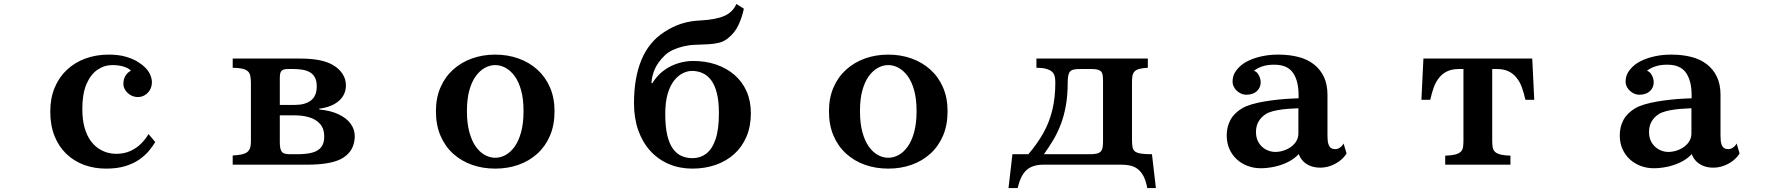

<svg xmlns="http://www.w3.org/2000/svg" viewBox="-20 -838 9040 977"><path d="M533.2 -560.1Q581.5 -560.1 616.7 -550.3Q651.9 -540.5 676 -526.4Q700.2 -512.2 714.8 -498Q734.9 -479.5 743.9 -458.7Q752.9 -438 752.9 -419.9Q752.9 -397.5 742.9 -380.4Q732.9 -363.3 716.8 -353.8Q700.7 -344.2 682.1 -344.2Q660.6 -344.2 643.8 -354.5Q627 -364.7 617.4 -379.9Q607.9 -395 607.9 -410.2Q607.9 -435.5 618.4 -452.6Q628.9 -469.7 646 -478Q637.7 -489.3 612.5 -498Q587.4 -506.8 551.8 -506.8Q510.7 -506.8 475.8 -482.9Q440.9 -459 419.9 -409.7Q398.9 -360.4 398.9 -284.2Q398.9 -228 410.4 -188.2Q421.9 -148.4 440.9 -122.3Q460 -96.2 482.7 -81.5Q505.4 -66.9 528.1 -61Q550.8 -55.2 569.8 -55.2Q612.3 -55.2 644.3 -70.1Q676.3 -85 699 -108.2Q721.7 -131.3 735.8 -155.8L770 -115.2Q757.8 -94.7 738.8 -71.5Q719.7 -48.3 690.4 -27.3Q661.1 -6.3 619.1 6.8Q577.1 20 520 20Q459.5 20 407.7 1Q356 -18.1 317.4 -55.2Q278.8 -92.3 257.3 -146.2Q235.8 -200.2 235.8 -270Q235.8 -337.9 258.1 -391.6Q280.3 -445.3 320.6 -482.9Q360.8 -520.5 415 -540.3Q469.2 -560.1 533.2 -560.1Z M1505.9 -540Q1562.5 -540 1604.2 -532Q1646 -523.9 1674.8 -506.8Q1705.6 -488.8 1722.9 -462.2Q1740.2 -435.5 1740.2 -403.8Q1740.2 -356.4 1704.8 -325Q1669.4 -293.5 1605 -285.2V-280.8Q1662.6 -275.4 1702.9 -256.3Q1743.2 -237.3 1764.2 -208.5Q1785.2 -179.7 1785.2 -145Q1785.2 -113.8 1772.5 -85.9Q1759.8 -58.1 1729 -37.1Q1702.6 -19 1656 -9.5Q1609.4 0 1539.1 0H1164.1V-46.9Q1191.9 -48.3 1209.7 -52.2Q1227.5 -56.2 1237.8 -64Q1248.5 -72.3 1252.7 -85.4Q1256.8 -98.6 1256.8 -119.1V-414.1Q1256.8 -438 1253.4 -452.9Q1250 -467.8 1240.2 -476.1Q1229.5 -484.9 1211.4 -488.8Q1193.4 -492.7 1164.1 -493.2V-540ZM1446.8 -486.8Q1435.1 -486.8 1426.8 -485.1Q1418.5 -483.4 1413.1 -478Q1407.7 -473.1 1405.8 -463.6Q1403.8 -454.1 1403.8 -439V-304.2H1481.9Q1532.7 -304.2 1562.3 -326.9Q1591.8 -349.6 1591.8 -398.9Q1591.8 -426.8 1582.3 -444.1Q1572.8 -461.4 1556.2 -470.7Q1539.6 -480 1518.1 -483.4Q1496.6 -486.8 1473.1 -486.8ZM1403.8 -113.8Q1403.8 -77.1 1415 -64Q1420.9 -58.1 1431.4 -55.7Q1441.9 -53.2 1457 -53.2H1492.2Q1536.6 -53.2 1567.4 -61Q1598.1 -68.8 1614 -88.6Q1629.9 -108.4 1629.9 -143.1Q1629.9 -182.6 1609.6 -206.3Q1589.4 -230 1555.4 -240.5Q1521.5 -251 1481 -251H1403.8Z M2500 -560.1Q2563.5 -560.1 2618.2 -540.5Q2672.9 -521 2714.1 -483.9Q2755.4 -446.8 2778.6 -393.3Q2801.8 -339.8 2801.8 -272Q2801.8 -201.7 2778.6 -147.5Q2755.4 -93.3 2714.1 -55.9Q2672.9 -18.6 2618.2 0.7Q2563.5 20 2500 20Q2436.5 20 2381.8 0.7Q2327.1 -18.6 2285.9 -55.9Q2244.6 -93.3 2221.4 -147.5Q2198.2 -201.7 2198.2 -272Q2198.2 -339.8 2221.4 -393.3Q2244.6 -446.8 2285.9 -483.9Q2327.1 -521 2381.8 -540.5Q2436.5 -560.1 2500 -560.1ZM2500 -506.8Q2473.1 -506.8 2447.5 -492.9Q2421.9 -479 2401.1 -450.7Q2380.4 -422.4 2368.2 -378.2Q2356 -334 2356 -272.9Q2356 -210.9 2368.2 -166Q2380.4 -121.1 2401.1 -92Q2421.9 -63 2447.5 -49.1Q2473.1 -35.2 2500 -35.2Q2526.9 -35.2 2552.5 -49.1Q2578.1 -63 2598.9 -92Q2619.6 -121.1 2631.8 -166Q2644 -210.9 2644 -272.9Q2644 -334 2631.8 -378.2Q2619.6 -422.4 2598.9 -450.7Q2578.1 -479 2552.5 -492.9Q2526.9 -506.8 2500 -506.8Z M3765.1 -793.9Q3756.8 -752 3738 -711.4Q3719.2 -670.9 3684.1 -643.1Q3664.1 -627 3639.4 -620.6Q3614.7 -614.3 3584.2 -612.8Q3553.7 -611.3 3515.1 -609.9Q3485.8 -608.9 3456.5 -601.8Q3427.2 -594.7 3403.1 -583.3Q3378.9 -571.8 3363.8 -557.1Q3326.7 -521 3311.5 -485.4Q3296.4 -449.7 3294.9 -415H3299.8Q3322.8 -453.1 3356.4 -478.3Q3390.1 -503.4 3429.4 -515.6Q3468.8 -527.8 3506.8 -527.8Q3570.8 -527.8 3624.3 -509.5Q3677.7 -491.2 3717.5 -456.8Q3757.3 -422.4 3779.1 -373Q3800.8 -323.7 3800.8 -262.2Q3800.8 -194.8 3778.3 -142.3Q3755.9 -89.8 3715.6 -53.7Q3675.3 -17.6 3621.1 1.2Q3566.9 20 3502.9 20Q3438 20 3383.5 -3.2Q3329.1 -26.4 3289.3 -70.1Q3249.5 -113.8 3227.8 -175Q3206.1 -236.3 3206.1 -313Q3206.1 -441.4 3243.9 -533Q3281.7 -624.5 3359.9 -674.8Q3403.3 -703.6 3448.5 -717.8Q3493.7 -731.9 3543.9 -733.9Q3620.6 -737.8 3664.8 -756.6Q3709 -775.4 3727.1 -817.9ZM3501 -477.1Q3479 -477.1 3455.3 -465.8Q3431.6 -454.6 3411.1 -429.2Q3390.6 -403.8 3377.9 -361.8Q3365.2 -319.8 3365.2 -257.8Q3365.2 -192.4 3375.7 -148.9Q3386.2 -105.5 3405 -80.1Q3423.8 -54.7 3449 -43.9Q3474.1 -33.2 3503.9 -33.2Q3543.5 -33.2 3573.7 -56.2Q3604 -79.1 3621.1 -129.2Q3638.2 -179.2 3638.2 -261.2Q3638.2 -322.8 3627.7 -364.3Q3617.2 -405.8 3598.4 -430.4Q3579.6 -455.1 3554.7 -466.1Q3529.8 -477.1 3501 -477.1Z M4500 -560.1Q4563.5 -560.1 4618.2 -540.5Q4672.9 -521 4714.1 -483.9Q4755.4 -446.8 4778.6 -393.3Q4801.8 -339.8 4801.8 -272Q4801.8 -201.7 4778.6 -147.5Q4755.4 -93.3 4714.1 -55.9Q4672.9 -18.6 4618.2 0.7Q4563.5 20 4500 20Q4436.5 20 4381.8 0.7Q4327.1 -18.6 4285.9 -55.9Q4244.6 -93.3 4221.4 -147.5Q4198.2 -201.7 4198.2 -272Q4198.2 -339.8 4221.4 -393.3Q4244.6 -446.8 4285.9 -483.9Q4327.1 -521 4381.8 -540.5Q4436.5 -560.1 4500 -560.1ZM4500 -506.8Q4473.1 -506.8 4447.5 -492.9Q4421.9 -479 4401.1 -450.7Q4380.4 -422.4 4368.2 -378.2Q4356 -334 4356 -272.9Q4356 -210.9 4368.2 -166Q4380.4 -121.1 4401.1 -92Q4421.9 -63 4447.5 -49.1Q4473.1 -35.2 4500 -35.2Q4526.9 -35.2 4552.5 -49.1Q4578.1 -63 4598.9 -92Q4619.6 -121.1 4631.8 -166Q4644 -210.9 4644 -272.9Q4644 -334 4631.8 -378.2Q4619.6 -422.4 4598.9 -450.7Q4578.1 -479 4552.5 -492.9Q4526.9 -506.8 4500 -506.8Z M5253.9 -540H5820.8V-493.2Q5793.9 -491.7 5778.1 -487.5Q5762.2 -483.4 5753.9 -475.1Q5745.1 -465.8 5742.7 -453.1Q5740.2 -440.4 5740.2 -420.9V-127.9Q5740.2 -104 5742.9 -89.4Q5745.6 -74.7 5755.9 -66.9Q5766.6 -59.6 5786.6 -56.4Q5806.6 -53.2 5841.8 -53.2L5861.8 119.1H5817.9Q5812 85.9 5801.3 63.5Q5790.5 41 5774.9 26.9Q5758.3 11.7 5736.3 5.9Q5714.4 0 5684.1 0H5290Q5232.4 0 5202.1 28.8Q5187 43 5176.3 65.7Q5165.5 88.4 5158.2 119.1H5111.8L5131.8 -53.2H5212.9Q5258.3 -106.4 5288.8 -160.6Q5319.3 -214.8 5334.7 -277.8Q5350.1 -340.8 5350.1 -418.9Q5350.1 -437.5 5346.4 -451.2Q5342.8 -464.8 5332 -474.1Q5321.3 -482.9 5302.7 -488Q5284.2 -493.2 5253.9 -493.2ZM5477.1 -486.8Q5458.5 -486.8 5446 -484.6Q5433.6 -482.4 5425.8 -475.1Q5419.4 -468.3 5416.3 -455.1Q5413.1 -441.9 5413.1 -419.9Q5413.1 -353 5403.6 -300Q5394 -247.1 5377.4 -204.1Q5360.8 -161.1 5338.9 -124.5Q5316.9 -87.9 5292 -53.2H5523.9Q5547.4 -53.2 5560.8 -56.4Q5574.2 -59.6 5581.1 -66.9Q5588.4 -75.2 5590.6 -87.6Q5592.8 -100.1 5592.8 -117.2V-424.8Q5592.8 -443.8 5590.8 -456.1Q5588.9 -468.3 5582 -475.1Q5570.3 -486.8 5536.1 -486.8Z M6484.9 -560.1Q6540.5 -560.1 6586.4 -548.3Q6632.3 -536.6 6665 -511.2Q6698.2 -485.8 6716.6 -447Q6734.9 -408.2 6734.9 -356V-147Q6734.9 -119.1 6739.7 -104.5Q6744.6 -89.8 6753.4 -84.5Q6762.2 -79.1 6773.9 -79.1Q6786.1 -79.1 6797.9 -86.7Q6809.6 -94.2 6816.9 -107.9L6832 -57.1Q6818.4 -35.2 6796.9 -19Q6775.4 -2.9 6750 6.1Q6724.6 15.1 6698.2 15.1Q6668.9 15.1 6646.2 5.6Q6623.5 -3.9 6609.1 -19.8Q6594.7 -35.6 6588.9 -54.2Q6565.9 -29.3 6533.2 -13.2Q6500.5 2.9 6464.6 10.5Q6428.7 18.1 6395 18.1Q6359.9 18.1 6328.6 6.3Q6297.4 -5.4 6273.4 -27.3Q6249.5 -49.3 6235.8 -80.1Q6222.2 -110.8 6222.2 -148.9Q6222.2 -191.9 6240.7 -227.1Q6259.3 -262.2 6300.8 -287.1Q6319.8 -298.3 6348.9 -306.9Q6377.9 -315.4 6412.1 -321.3Q6446.3 -327.1 6480.7 -330.8Q6515.1 -334.5 6543.9 -335.9L6587.9 -337.9V-353Q6587.9 -427.2 6559.1 -467.8Q6530.8 -508.8 6463.9 -508.8Q6429.7 -508.8 6404.3 -500.5Q6378.9 -492.2 6360.8 -478Q6376 -473.1 6385.5 -455.3Q6395 -437.5 6395 -418.9Q6395 -392.6 6375.7 -374.3Q6356.4 -356 6321.8 -356Q6303.7 -356 6287.6 -365.7Q6271.5 -375.5 6261.7 -390.6Q6252 -405.8 6252 -421.9Q6252 -449.7 6264.2 -469.5Q6276.4 -489.3 6295.9 -505.9Q6312 -519.5 6339.4 -532Q6366.7 -544.4 6403.6 -552.2Q6440.4 -560.1 6484.9 -560.1ZM6550.8 -285.2Q6528.8 -284.2 6503.9 -281Q6479 -277.8 6456.5 -272Q6434.1 -266.1 6419.9 -256.8Q6397 -241.7 6384 -219.2Q6371.1 -196.8 6371.1 -166Q6371.1 -134.3 6385.3 -111.6Q6399.4 -88.9 6422.1 -76.9Q6444.8 -64.9 6469.2 -64.9Q6490.7 -64.9 6511.7 -71.8Q6532.7 -78.6 6549.8 -91.1Q6566.9 -103.5 6576.9 -120.8Q6586.9 -138.2 6586.9 -159.2V-287.1Z M7223.1 -540H7776.9L7787.1 -330.1H7742.2Q7734.4 -365.2 7723.9 -394Q7713.4 -422.9 7695.8 -443.8Q7679.2 -464.4 7655 -475.6Q7630.9 -486.8 7596.2 -486.8H7573.2V-123Q7573.2 -103.5 7575.4 -89.1Q7577.6 -74.7 7587.9 -64.9Q7597.7 -56.2 7616.2 -51.5Q7634.8 -46.9 7666 -45.9V0H7334V-45.9Q7365.7 -46.9 7384 -51.5Q7402.3 -56.2 7412.1 -64.9Q7422.4 -74.7 7424.6 -89.1Q7426.8 -103.5 7426.8 -123V-486.8H7403.8Q7369.6 -486.8 7345.2 -475.6Q7320.8 -464.4 7304.2 -443.8Q7286.6 -422.9 7276.1 -394Q7265.6 -365.2 7257.8 -330.1H7212.9Z M8484.9 -560.1Q8540.5 -560.1 8586.4 -548.3Q8632.3 -536.6 8665 -511.2Q8698.2 -485.8 8716.6 -447Q8734.9 -408.2 8734.9 -356V-147Q8734.9 -119.1 8739.7 -104.5Q8744.6 -89.8 8753.4 -84.5Q8762.2 -79.1 8773.9 -79.1Q8786.1 -79.1 8797.9 -86.7Q8809.6 -94.2 8816.9 -107.9L8832 -57.1Q8818.4 -35.2 8796.9 -19Q8775.4 -2.9 8750 6.1Q8724.6 15.1 8698.2 15.1Q8668.9 15.1 8646.2 5.6Q8623.5 -3.9 8609.1 -19.8Q8594.7 -35.6 8588.9 -54.2Q8565.9 -29.3 8533.2 -13.2Q8500.5 2.9 8464.6 10.5Q8428.7 18.1 8395 18.1Q8359.9 18.1 8328.6 6.3Q8297.4 -5.4 8273.4 -27.3Q8249.5 -49.3 8235.8 -80.1Q8222.2 -110.8 8222.2 -148.9Q8222.2 -191.9 8240.7 -227.1Q8259.3 -262.2 8300.8 -287.1Q8319.8 -298.3 8348.9 -306.9Q8377.9 -315.4 8412.1 -321.3Q8446.3 -327.1 8480.7 -330.8Q8515.1 -334.5 8543.9 -335.9L8587.9 -337.9V-353Q8587.9 -427.2 8559.1 -467.8Q8530.8 -508.8 8463.9 -508.8Q8429.7 -508.8 8404.3 -500.5Q8378.9 -492.2 8360.8 -478Q8376 -473.1 8385.5 -455.3Q8395 -437.5 8395 -418.9Q8395 -392.6 8375.7 -374.3Q8356.4 -356 8321.8 -356Q8303.7 -356 8287.6 -365.7Q8271.5 -375.5 8261.7 -390.6Q8252 -405.8 8252 -421.9Q8252 -449.7 8264.2 -469.5Q8276.4 -489.3 8295.9 -505.9Q8312 -519.5 8339.4 -532Q8366.7 -544.4 8403.6 -552.2Q8440.4 -560.1 8484.9 -560.1ZM8550.8 -285.2Q8528.8 -284.2 8503.9 -281Q8479 -277.8 8456.5 -272Q8434.1 -266.1 8419.9 -256.8Q8397 -241.7 8384 -219.2Q8371.1 -196.8 8371.1 -166Q8371.1 -134.3 8385.3 -111.6Q8399.4 -88.9 8422.1 -76.9Q8444.8 -64.9 8469.2 -64.9Q8490.7 -64.9 8511.7 -71.8Q8532.7 -78.6 8549.8 -91.1Q8566.9 -103.5 8576.9 -120.8Q8586.9 -138.2 8586.9 -159.2V-287.1Z"/></svg>

Font: BIZ UDPMincho
Style: Bold
Weight: 700
Designer: TypeBank Co., Ltd.
Foundry: Morisawa Inc.
Version: Version 1.06